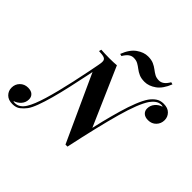

<svg xmlns="http://www.w3.org/2000/svg" viewBox="-314 -1167 1481 1481"><g transform="rotate(45 426.5 -426.5)"><path d="M525 5 271 -551Q271 -551 271 -559Q271 -567 270.5 -576.5Q270 -586 269.5 -594Q269 -602 269 -602Q277 -639 274.5 -656.5Q272 -674 254.5 -680.5Q237 -687 198 -688L203 -708Q219 -707 242.5 -706Q266 -705 292 -705Q339 -705 373 -708L585 -222Q585 -222 582 -205.5Q579 -189 574.5 -163.5Q570 -138 566 -108.5Q562 -79 557.5 -53.5Q553 -28 550 -11.5Q547 5 547 5ZM832 -735Q806 -735 785 -720Q764 -705 748 -682Q702 -614 654 -443Q606 -272 547 5L533 -23Q548 -90 565 -167.5Q582 -245 601.5 -323Q621 -401 641.5 -472Q662 -543 684.5 -599.5Q707 -656 730 -690Q749 -717 775 -735.5Q801 -754 838 -754Q884 -754 908.5 -729Q933 -704 933 -669Q933 -631 907.5 -604.5Q882 -578 842 -578Q809 -578 791 -594.5Q773 -611 773 -637Q773 -671 795 -696.5Q817 -722 848 -731Q846 -733 841.5 -734Q837 -735 832 -735ZM21 55Q48 55 69 40.5Q90 26 105 1Q134 -45 163.5 -143Q193 -241 223.5 -380Q254 -519 285 -685L302 -664Q286 -582 268.5 -497.5Q251 -413 233 -332.5Q215 -252 196 -183Q177 -114 158 -63.5Q139 -13 121 11Q103 35 78.5 54.5Q54 74 14 74Q-31 74 -55.5 49Q-80 24 -80 -11Q-80 -50 -54 -76Q-28 -102 11 -102Q45 -102 62.5 -85.5Q80 -69 80 -43Q80 -9 58 16Q36 41 4 51Q7 53 11 54Q15 55 21 55ZM495 -927Q532 -927 556.5 -916Q581 -905 599.5 -890.5Q618 -876 637.5 -865Q657 -854 685 -854Q706 -854 725 -867.5Q744 -881 762 -912L780 -907Q751 -833 705.5 -800.5Q660 -768 614 -768Q577 -768 552.5 -779Q528 -790 509.5 -804.5Q491 -819 471.5 -830Q452 -841 424 -841Q403 -841 384.5 -828Q366 -815 347 -783L329 -788Q357 -862 403 -894.5Q449 -927 495 -927Z"/></g></svg>

Font: Playfair Display
Style: Bold Italic
Weight: 700
Italic angle: -14°
Designer: Claus Eggers Sørensen
Foundry: Claus Eggers Sørensen
Version: Version 1.203